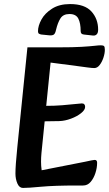

<svg xmlns="http://www.w3.org/2000/svg" viewBox="-20 -913 536 945"><path d="M93 12Q75 12 65.5 -10Q56 -32 56 -59Q56 -98 65 -186L115 -680H269Q340 -680 381.5 -682.5Q423 -685 444.5 -687.5Q466 -690 476 -690Q487 -690 491.5 -686.5Q496 -683 496 -668Q496 -650 489 -629Q482 -608 470.5 -593Q459 -578 444 -578Q434 -578 411 -581Q388 -584 359 -588L229 -605L184 -159Q182 -138 182 -117Q182 -96 185 -75L399 -117Q417 -121 429.5 -123.5Q442 -126 446 -126Q458 -126 458 -112Q458 -87 449.5 -61Q441 -35 426 -17.5Q411 0 389 0H359Q247 0 183 6Q119 12 93 12ZM144 -315 157 -392H205Q248 -392 286 -395Q324 -398 350 -401Q376 -404 383 -404Q391 -404 395 -399.5Q399 -395 399 -387Q399 -372 379 -356Q359 -340 329.5 -329Q300 -318 272 -317ZM325 -893Q397 -893 430 -856.5Q463 -820 463 -767Q463 -751 456 -744Q449 -737 438 -738L393 -743Q384 -744 380.5 -748.5Q377 -753 377 -760Q377 -799 365.5 -821.5Q354 -844 322 -844Q291 -844 277.5 -822.5Q264 -801 256 -767Q252 -748 245 -743Q238 -738 224 -739L184 -743Q177 -744 172 -747Q167 -750 167 -759Q167 -786 184 -817Q201 -848 236.5 -870.5Q272 -893 325 -893Z"/></svg>

Font: Alkatra
Style: Regular
Weight: 400
Designer: Suman Bhandary
Version: Version 1.100;gftools[0.9.22]